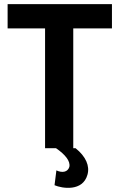

<svg xmlns="http://www.w3.org/2000/svg" viewBox="-20 -720 595 933"><path d="M199 0H252C297 31 323 63 317 91C309 117 282 121 254 108L245 180C282 196 382 212 405 129C417 87 398 41 347 0H336V-582H524V-700H17V-582H199Z"/></svg>

Font: Vanilla Cream ExtraBold
Style: Regular
Weight: 800
Designer: Jeremy Tribby, Jinavaṁso
Foundry: Tribby Type
Version: Version 1.422;Glyphs 3.1.2 (3151)